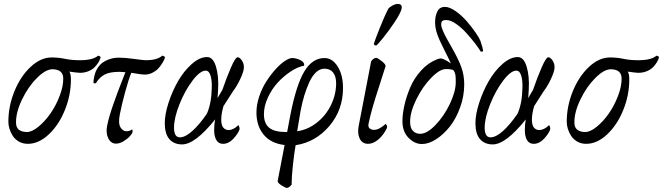

<svg xmlns="http://www.w3.org/2000/svg" viewBox="-20 -710 3291 953"><path d="M324.2 -354.5Q332 -344.2 332 -315.4Q332 -238.3 302.2 -164.3Q272.5 -90.3 222.4 -43.2Q172.4 3.9 118.2 3.9Q93.3 3.9 73.7 -7.3Q54.2 -18.6 43.2 -35.9Q32.2 -53.2 26.9 -71.3Q21.5 -89.4 21.5 -105.5Q21.5 -182.6 51.5 -256.6Q81.5 -330.6 131.6 -377.7Q181.6 -424.8 236.3 -424.8Q271.5 -424.8 302.7 -418Q334 -411.1 377 -411.1Q441.4 -411.1 466.8 -433.6Q469.7 -433.6 474.4 -431.2Q479 -428.7 479.5 -425.8Q477.1 -415 470 -402.8Q462.9 -390.6 451.2 -377.9Q439.5 -365.2 419.9 -356.9Q400.4 -348.6 377 -348.6Q365.2 -348.6 324.2 -354.5ZM242.2 -366.2Q207.5 -367.2 163.6 -323.2Q119.6 -279.3 89.1 -215.6Q58.6 -151.9 59.6 -100.6Q59.6 -56.2 112.3 -54.7Q137.7 -54.2 170.4 -80.8Q203.1 -107.4 230.5 -146.7Q257.8 -186 276.1 -233.9Q294.4 -281.7 293.9 -320.3Q293.9 -364.7 242.2 -366.2Z M574.2 -353.5Q525.4 -353.5 500 -340.3Q474.6 -327.1 457 -298.8Q452.1 -293.9 444.3 -297.9Q442.9 -305.7 447.3 -328.1Q452.1 -352.1 463.1 -369.9Q474.1 -387.7 487.3 -397.7Q500.5 -407.7 516.6 -413.8Q532.7 -419.9 545.4 -421.9Q558.1 -423.8 571.3 -423.8Q599.1 -423.8 645.8 -417.5Q692.4 -411.1 703.1 -411.1Q760.7 -411.1 785.2 -433.6Q788.6 -433.6 793.7 -430.9Q798.8 -428.2 798.8 -424.8Q798.3 -421.9 794.7 -413.3Q791 -404.8 782.7 -392.1Q774.4 -379.4 763.4 -367.9Q752.4 -356.4 735.1 -348.1Q717.8 -339.8 698.2 -339.8Q689.9 -339.8 680.4 -341.1Q670.9 -342.3 656.2 -344.7Q641.6 -347.2 631.8 -348.6Q618.7 -317.4 601.3 -253.7Q584 -189.9 575.2 -144.5Q565.9 -98.6 577.6 -78.6Q589.4 -58.6 607.4 -58.6Q622.6 -58.6 635.7 -67.4Q639.6 -63.5 637.7 -52.7Q636.2 -47.4 625.5 -34.9Q614.7 -22.5 594.7 -9.8Q574.7 2.9 555.7 2.9Q530.8 2.9 517.6 -23.2Q504.4 -49.3 511.7 -85.9Q516.1 -108.4 524.2 -136Q532.2 -163.6 544.2 -197.3Q556.2 -231 563.7 -251.5Q571.3 -272 585.9 -309.1Q600.6 -346.2 602.5 -351.6Q583 -353.5 574.2 -353.5Z M1007.8 -426.8Q1037.6 -426.8 1052 -379.4Q1066.4 -332 1062.5 -263.7Q1062 -258.8 1061.5 -249.5Q1061 -240.2 1060.5 -232.9Q1060.1 -225.6 1059.6 -222.7L1084 -264.6Q1105 -326.2 1126.7 -375.7Q1148.4 -425.3 1159.2 -425.8Q1169.9 -425.8 1180.9 -409.4Q1191.9 -393.1 1190.4 -372.1Q1189 -352.5 1172.1 -316.9Q1155.3 -281.2 1137.7 -258.8L1088.9 -182.6Q1078.1 -143.6 1078.1 -116.2Q1078.1 -87.4 1088.9 -75.9Q1099.6 -64.5 1114.3 -64.5Q1138.7 -64.5 1163.1 -88.9Q1166 -86.9 1168 -78.9Q1169.9 -70.8 1168.9 -67.4Q1161.6 -46.4 1138.2 -21.2Q1114.7 3.9 1086.9 3.9Q1064.9 3.9 1054 -14.6Q1043 -33.2 1043 -64.5Q1043 -94.2 1047.9 -117.2Q948.2 6.8 883.8 6.8Q843.3 6.8 820.6 -19.5Q797.9 -45.9 797.9 -98.6Q797.9 -142.1 816.2 -199Q834.5 -255.9 863.3 -306.4Q892.1 -356.9 931.4 -391.8Q970.7 -426.8 1007.8 -426.8ZM843.8 -76.2Q843.8 -28.3 873 -28.3Q899.4 -28.3 934.6 -59.8Q969.7 -91.3 1006.8 -145.5Q1029.8 -196.8 1031.2 -275.4Q1032.2 -312.5 1024.7 -335.9Q1017.1 -359.4 1001 -359.4Q973.1 -359.4 935.5 -309.8Q897.9 -260.3 870.8 -192.4Q843.8 -124.5 843.8 -76.2Z M1682.6 -273.4Q1682.6 -164.1 1614.5 -84.2Q1546.4 -4.4 1447.3 10.7Q1439.5 55.2 1433.6 112.5Q1427.7 169.9 1427.7 196.3V206.1Q1414.6 222.7 1403.3 222.7Q1397 222.7 1376.7 209.7Q1356.4 196.8 1358.4 187.5L1392.6 9.8Q1324.7 2 1288.8 -41.5Q1252.9 -85 1252.9 -151.4Q1252.9 -190.4 1266.8 -231.7Q1280.8 -272.9 1302 -305.9Q1323.2 -338.9 1347.4 -365.7Q1371.6 -392.6 1393.8 -407.2Q1416 -421.9 1429.7 -421.9Q1450.7 -421.9 1471.7 -411.1Q1492.7 -400.4 1489.3 -383.8Q1459.5 -378.9 1424.6 -356.2Q1389.6 -333.5 1359.6 -301.3Q1329.6 -269 1309.8 -226.3Q1290 -183.6 1290 -143.6Q1290 -97.2 1316.2 -75.9Q1342.3 -54.7 1398.4 -54.7H1405.3L1420.9 -137.7Q1449.7 -286.1 1489.7 -354Q1529.8 -421.9 1590.8 -421.9Q1629.9 -421.9 1656.2 -379.6Q1682.6 -337.4 1682.6 -273.4ZM1455.1 -58.6Q1507.8 -65.9 1552.7 -101.3Q1597.7 -136.7 1623 -189Q1648.4 -241.2 1648.4 -296.9Q1648.4 -331.1 1633.3 -350.1Q1618.2 -369.1 1589.8 -369.1Q1567.9 -369.1 1548.6 -351.1Q1529.3 -333 1514.9 -301.3Q1500.5 -269.5 1490 -234.6Q1479.5 -199.7 1471.7 -158.2Q1467.8 -137.7 1455.1 -58.6Z M1954.1 -690.4Q1977.5 -690.4 1973.6 -668Q1969.2 -646 1939.2 -600.8Q1909.2 -555.7 1880.9 -521Q1852.5 -486.3 1847.7 -484.4H1844.7Q1841.3 -484.4 1838.4 -487.1Q1835.4 -489.7 1835.9 -493.2Q1838.4 -503.9 1863.3 -566.9Q1888.2 -629.9 1907.2 -666Q1912.1 -673.8 1927.2 -682.1Q1942.4 -690.4 1954.1 -690.4ZM1835.9 -65.4Q1851.6 -65.4 1867.7 -75.2Q1883.8 -85 1893.6 -94.7Q1895.5 -94.7 1898.4 -89.8Q1901.4 -85 1901.4 -81.1Q1901.4 -77.1 1900.4 -74.2Q1884.3 -40.5 1858.6 -18.3Q1833 3.9 1806.6 3.9Q1777.3 3.4 1765.1 -22.7Q1752.9 -48.8 1760.7 -86.9Q1767.6 -126.5 1822.3 -406.2Q1835.4 -422.9 1847.7 -422.9Q1853.5 -422.9 1874.5 -406.7Q1895.5 -390.6 1893.6 -380.9Q1882.3 -344.2 1863.3 -285.9Q1844.2 -227.5 1831.5 -184.3Q1818.8 -141.1 1809.6 -97.7Q1805.7 -79.6 1814.9 -72.5Q1824.2 -65.4 1835.9 -65.4Z M2366.2 -454.1Q2356.9 -469.7 2338.6 -493.7Q2320.3 -517.6 2295.9 -544.9Q2271.5 -572.3 2244.1 -591.3Q2216.8 -610.4 2196.3 -610.4Q2189.9 -610.4 2187.3 -610.1Q2184.6 -609.9 2179.4 -608.2Q2174.3 -606.4 2172.1 -601.3Q2169.9 -596.2 2169.9 -587.9Q2169.9 -577.6 2177.7 -559.1Q2185.5 -540.5 2192.9 -526.9Q2200.2 -513.2 2217.8 -482.4Q2253.9 -419.9 2269 -378.9Q2284.2 -337.9 2284.2 -291Q2284.2 -232.9 2263.9 -177Q2243.7 -121.1 2212.9 -82Q2182.1 -43 2145 -19Q2107.9 4.9 2074.2 4.9Q2038.1 4.9 2007.8 -25.9Q1977.5 -56.6 1977.5 -108.4Q1977.5 -143.6 1987.1 -186.5Q1996.6 -229.5 2015.9 -275.4Q2035.2 -321.3 2070.3 -360.1Q2105.5 -398.9 2150.4 -416Q2162.1 -419.9 2168 -419.9Q2181.2 -419.9 2217.8 -395.5Q2209 -416 2185.1 -462.6Q2161.1 -509.3 2150.4 -539.8Q2139.6 -570.3 2139.6 -599.6Q2139.6 -630.9 2150.9 -653.3Q2162.1 -675.8 2188.5 -675.8Q2211.9 -675.8 2242.4 -654.1Q2272.9 -632.3 2297.9 -603.3Q2322.8 -574.2 2341.1 -547.6Q2359.4 -521 2364.3 -507.8Q2376.5 -473.6 2377.9 -456.1Q2377.4 -454.6 2372.1 -453.9Q2366.7 -453.1 2366.2 -454.1ZM2242.2 -302.7Q2242.2 -327.6 2240.5 -338.1Q2238.8 -348.6 2231.4 -361.3Q2221.2 -367.2 2193.4 -367.2Q2162.6 -367.2 2120.1 -323.5Q2077.6 -279.8 2046.6 -217Q2015.6 -154.3 2015.6 -105.5Q2015.6 -74.2 2029.8 -60.1Q2043.9 -45.9 2065.4 -45.9Q2099.6 -45.9 2141.8 -89.8Q2184.1 -133.8 2213.1 -194.8Q2242.2 -255.9 2242.2 -302.7Z M2549.8 -426.8Q2579.6 -426.8 2594 -379.4Q2608.4 -332 2604.5 -263.7Q2604 -258.8 2603.5 -249.5Q2603 -240.2 2602.5 -232.9Q2602.1 -225.6 2601.6 -222.7L2626 -264.6Q2647 -326.2 2668.7 -375.7Q2690.4 -425.3 2701.2 -425.8Q2711.9 -425.8 2722.9 -409.4Q2733.9 -393.1 2732.4 -372.1Q2731 -352.5 2714.1 -316.9Q2697.3 -281.2 2679.7 -258.8L2630.9 -182.6Q2620.1 -143.6 2620.1 -116.2Q2620.1 -87.4 2630.9 -75.9Q2641.6 -64.5 2656.2 -64.5Q2680.7 -64.5 2705.1 -88.9Q2708 -86.9 2710 -78.9Q2711.9 -70.8 2710.9 -67.4Q2703.6 -46.4 2680.2 -21.2Q2656.7 3.9 2628.9 3.9Q2606.9 3.9 2595.9 -14.6Q2585 -33.2 2585 -64.5Q2585 -94.2 2589.8 -117.2Q2490.2 6.8 2425.8 6.8Q2385.3 6.8 2362.5 -19.5Q2339.8 -45.9 2339.8 -98.6Q2339.8 -142.1 2358.2 -199Q2376.5 -255.9 2405.3 -306.4Q2434.1 -356.9 2473.4 -391.8Q2512.7 -426.8 2549.8 -426.8ZM2385.7 -76.2Q2385.7 -28.3 2415 -28.3Q2441.4 -28.3 2476.6 -59.8Q2511.7 -91.3 2548.8 -145.5Q2571.8 -196.8 2573.2 -275.4Q2574.2 -312.5 2566.7 -335.9Q2559.1 -359.4 2543 -359.4Q2515.1 -359.4 2477.5 -309.8Q2439.9 -260.3 2412.8 -192.4Q2385.7 -124.5 2385.7 -76.2Z M3095.7 -354.5Q3103.5 -344.2 3103.5 -315.4Q3103.5 -238.3 3073.7 -164.3Q3043.9 -90.3 2993.9 -43.2Q2943.8 3.9 2889.6 3.9Q2864.7 3.9 2845.2 -7.3Q2825.7 -18.6 2814.7 -35.9Q2803.7 -53.2 2798.3 -71.3Q2793 -89.4 2793 -105.5Q2793 -182.6 2823 -256.6Q2853 -330.6 2903.1 -377.7Q2953.1 -424.8 3007.8 -424.8Q3043 -424.8 3074.2 -418Q3105.5 -411.1 3148.4 -411.1Q3212.9 -411.1 3238.3 -433.6Q3241.2 -433.6 3245.8 -431.2Q3250.5 -428.7 3251 -425.8Q3248.5 -415 3241.5 -402.8Q3234.4 -390.6 3222.7 -377.9Q3210.9 -365.2 3191.4 -356.9Q3171.9 -348.6 3148.4 -348.6Q3136.7 -348.6 3095.7 -354.5ZM3013.7 -366.2Q2979 -367.2 2935.1 -323.2Q2891.1 -279.3 2860.6 -215.6Q2830.1 -151.9 2831.1 -100.6Q2831.1 -56.2 2883.8 -54.7Q2909.2 -54.2 2941.9 -80.8Q2974.6 -107.4 3002 -146.7Q3029.3 -186 3047.6 -233.9Q3065.9 -281.7 3065.4 -320.3Q3065.4 -364.7 3013.7 -366.2Z"/></svg>

Font: Crimson
Style: Italic
Weight: 400
Italic angle: -11°
Version: Version 0.8